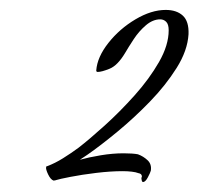

<svg xmlns="http://www.w3.org/2000/svg" viewBox="-20 -551 400 387"><path d="M268 -184Q266 -185 265.5 -188Q265 -191 265 -192Q265 -193 265.5 -193.5Q266 -194 266 -195Q266 -201 259 -202Q254 -204 245.5 -205Q237 -206 227 -206Q203 -206 174 -202.5Q145 -199 122 -194.5Q99 -190 93 -188Q93 -188 91.5 -187.5Q90 -187 88 -187Q82 -189 77 -199.5Q72 -210 73 -214Q73 -216 75 -216Q91 -222 107 -232Q123 -242 138 -253Q160 -270 191 -298Q222 -326 251.5 -359Q281 -392 300.5 -426Q320 -460 320 -490Q320 -502 315 -507Q310 -512 303 -512Q288 -512 274 -500Q260 -488 249.5 -472Q239 -456 232 -444Q217 -419 201 -412.5Q185 -406 177 -406Q174 -406 174 -409Q176 -436 198.5 -464.5Q221 -493 253 -512Q285 -531 314 -531Q336 -531 348.5 -519.5Q361 -508 360 -482Q358 -449 336 -414Q314 -379 282 -346Q250 -313 216 -285Q182 -257 156 -239L141 -229Q159 -234 183 -238Q207 -242 229 -242Q238 -242 245.5 -241.5Q253 -241 258 -240Q269 -236 277.5 -228Q286 -220 284 -207Q283 -203 278 -193.5Q273 -184 268 -184Z"/></svg>

Font: Birthstone
Style: Regular
Weight: 400
Designer: Robert E. Leuschke
Foundry: Robert E. Leuschke
Version: Version 1.013; ttfautohint (v1.8.3)